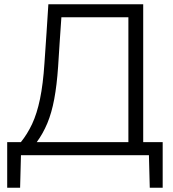

<svg xmlns="http://www.w3.org/2000/svg" viewBox="-20 -733 818 907"><path d="M14 154V-61.5H78.5Q109 -99 131.8 -147.5Q154.5 -196 169 -265.5Q183.5 -335 190 -434.5Q195 -507.5 199.8 -578Q204.5 -648.5 208.5 -713H656.5V-61.5H748.5V154H687.5L683.5 0H79L75 154ZM254.5 -418Q248.5 -330 236.2 -264.8Q224 -199.5 203.5 -150.5Q183 -101.5 153.5 -61.5H586.5V-651.5H270Q266 -593.5 262 -535Q258 -476.5 254.5 -418Z"/></svg>

Font: Heraclito Light
Style: Regular
Weight: 300
Designer: Kostas Bartsokas (font) & Cristiano Sobral (main changes)
Foundry: Kostas Bartsokas (font) & Cristiano Sobral (main changes)
Version: Version 1.00;July 8, 2020;FontCreator 13.0.0.2655 64-bit